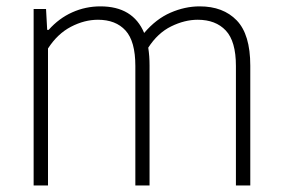

<svg xmlns="http://www.w3.org/2000/svg" viewBox="-20 -568 862 588"><path d="M746.5 -367V0H702.5V-366Q702.5 -441.5 671.5 -474.5Q640.5 -507.5 585.5 -507.5Q545.5 -507.5 504.2 -487.2Q463 -467 434 -422Q438 -396.5 438 -367.5V0H394.5V-366Q394.5 -441.5 364.5 -474.5Q334.5 -507.5 280 -507.5Q238.5 -507.5 197.2 -486Q156 -464.5 127 -419.5V0H83V-540.5H121L124.5 -476.5H129Q160.5 -512 201.2 -530.2Q242 -548.5 287.5 -548.5Q387.5 -548.5 421.5 -467Q458 -510 502.2 -529.2Q546.5 -548.5 591.5 -548.5Q663.5 -548.5 705 -505.5Q746.5 -462.5 746.5 -367Z"/></svg>

Font: Encode Sans ExtraLight
Style: Regular
Weight: 275
Designer: Multiple Designers
Foundry: Impallari Type
Version: Version 2.000